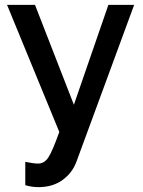

<svg xmlns="http://www.w3.org/2000/svg" viewBox="-20 -543 587 790"><path d="M84 123Q119 130 137 130Q162 130 178.5 105.5Q195 81 224 0L9 -523H124L284 -112L426 -523H532L295 121Q278 168 237.5 197.5Q197 227 138 227Q112 227 84 219Z"/></svg>

Font: Raleway-v4020 SemiBold
Style: Regular
Weight: 600
Designer: Matt McInerney, Pablo Impallari, Rodrigo Fuenzalida
Foundry: Matt McInerney, Pablo Impallari, Rodrigo Fuenzalida
Version: Version 4.020;PS 004.020;hotconv 1.0.88;makeotf.lib2.5.64775